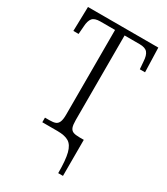

<svg xmlns="http://www.w3.org/2000/svg" viewBox="-223 -810 971 1116"><g transform="rotate(30 262.5 -251.5)"><path d="M233 0H131V-31H161Q187 -31 201 -36.5Q215 -42 222 -58.5Q229 -75 229 -108V-676H130Q92 -676 77.5 -658.5Q63 -641 61 -602L57 -550H22L26 -713H498L503 -550H468L464 -600Q462 -640 447 -658Q432 -676 394 -676H293V-109Q293 -76 299 -60Q305 -44 319.5 -38Q334 -32 363 -32H391V210H359Q359 122 347.5 77.5Q336 33 309.5 16.5Q283 0 233 0Z"/></g></svg>

Font: Noto Serif NarrowLight
Style: Regular
Weight: 300
Width: 4
Designer: Monotype Design Team
Foundry: Monotype Imaging Inc.
Version: Version 1.001